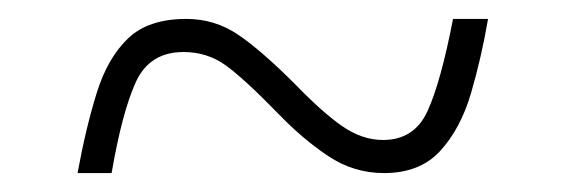

<svg xmlns="http://www.w3.org/2000/svg" viewBox="-20 -458 599 203"><path d="M62 -275Q71 -324 82.5 -360.5Q94 -397 115.5 -417.5Q137 -438 177 -438Q207 -438 231.5 -421.5Q256 -405 292 -369Q321 -339 342 -324.5Q363 -310 385 -310Q418 -310 432 -340.5Q446 -371 459 -438H496Q489 -397 478 -359.5Q467 -322 445.5 -298.5Q424 -275 386 -275Q354 -275 327 -293Q300 -311 274 -338Q238 -375 218.5 -389Q199 -403 174 -403Q138 -403 123.5 -371Q109 -339 98 -275Z"/></svg>

Font: Noto Serif Malayalam ExtraLight
Style: Regular
Weight: 200
Designer: Indian type Foundry, Jelle Bosma, Monotype Design Team
Foundry: Monotype Imaging Inc.
Version: Version 2.104; ttfautohint (v1.8.4.7-5d5b)